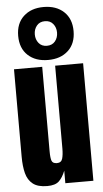

<svg xmlns="http://www.w3.org/2000/svg" viewBox="-69 -1143 637 1192"><g transform="rotate(-5 249.5 -547.5)"><path d="M176.3 7.8Q117.7 7.8 86.7 -16.6Q55.7 -41 44.4 -84.7Q33.2 -128.4 33.2 -187V-732.4H209V-207.5Q209 -163.6 215.8 -146.2Q222.7 -128.9 248 -128.9Q275.4 -128.9 282.5 -153.3Q289.6 -177.7 289.6 -216.3V-732.4H463.9V0H289.1V-78.1Q272.5 -36.1 249.3 -14.2Q226.1 7.8 176.3 7.8ZM249.5 -771.5Q171.4 -771.5 124.3 -815.2Q77.1 -858.9 77.1 -936.5Q77.1 -1013.7 124.3 -1057.6Q171.4 -1101.6 249.5 -1101.6Q328.1 -1101.6 375.2 -1057.6Q422.4 -1013.7 422.4 -936.5Q422.4 -859.4 375.2 -815.4Q328.1 -771.5 249.5 -771.5ZM250 -859.9Q282.7 -859.9 301 -882.3Q319.3 -904.8 319.3 -936.5Q319.3 -968.3 301 -990.7Q282.7 -1013.2 250 -1013.2Q217.3 -1013.2 199 -990.7Q180.7 -968.3 180.7 -936.5Q180.7 -904.8 199 -882.3Q217.3 -859.9 250 -859.9Z"/></g></svg>

Font: Anton SC
Style: Regular
Weight: 400
Designer: Vernon Adams
Foundry: Vernon Adams
Version: Version 2.116; ttfautohint (v1.8.4.7-5d5b)